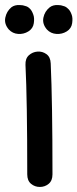

<svg xmlns="http://www.w3.org/2000/svg" viewBox="-36 -733 307 761"><path d="M72 -42Q72 -17 87 -4.5Q102 8 122 8Q142 8 157 -4.5Q172 -17 172 -42Q172 -329 165 -482Q164 -507 148 -518.5Q132 -530 112.5 -528.5Q93 -527 78.5 -514Q64 -501 65 -476Q72 -337 72 -42ZM250 -641Q253 -662 248 -675Q242 -692 233 -699Q225 -707 216 -709Q206 -713 194 -713Q174 -714 161 -704Q141 -688 136 -663Q131 -638 150 -616Q165 -600 187.5 -598.5Q210 -597 228.5 -608.5Q247 -620 250 -641ZM98 -641Q101 -662 96 -675Q90 -692 82 -699Q74 -707 65 -709Q55 -713 42 -713Q22 -714 9 -704Q-10 -688 -15 -663Q-20 -638 -1 -616Q14 -600 36 -598.5Q58 -597 76.5 -608.5Q95 -620 98 -641Z"/></svg>

Font: Balsamiq Sans
Style: Regular
Weight: 400
Designer: Michael Angeles
Foundry: Balsamiq SRL
Version: Version 1.020; ttfautohint (v1.8.4.7-5d5b);gftools[0.9.26]